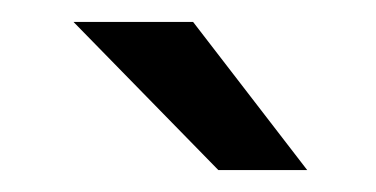

<svg xmlns="http://www.w3.org/2000/svg" viewBox="-20 -735 343 175"><path d="M179 -580 47 -715H156L260 -580Z"/></svg>

Font: Share
Style: Regular
Weight: 400
Designer: Ralph du Carrois
Version: Version 1.002